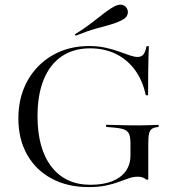

<svg xmlns="http://www.w3.org/2000/svg" viewBox="-20 -776 767 808"><path d="M352.4 11.3Q263.7 11.3 197.2 -24.6Q130.6 -60.5 94 -125.4Q57.3 -190.3 57.3 -277.4Q57.3 -366.9 95.6 -435.9Q133.9 -504.8 201.2 -543.5Q268.5 -582.3 355.6 -582.3Q391.9 -582.3 423.4 -575.4Q454.8 -568.5 480.2 -559.3Q505.6 -550 525.8 -543.1Q546 -536.3 558.9 -536.3Q575 -536.3 583.5 -546.8Q591.9 -557.3 596.8 -581.5H606.5Q605.6 -560.5 604.8 -534.3Q604 -508.1 603.6 -470.6Q603.2 -433.1 603.2 -375H593.5Q580.6 -437.1 548 -481.5Q515.3 -525.8 467.3 -549.2Q419.4 -572.6 358.9 -572.6Q289.5 -572.6 239.9 -539.1Q190.3 -505.6 164.1 -441.5Q137.9 -377.4 137.9 -287.1Q137.9 -150 196.8 -74.2Q255.6 1.6 360.5 1.6Q414.5 1.6 452 -13.3Q489.5 -28.2 509.3 -56Q529 -83.9 529 -121.8V-172.6Q529 -197.6 523.8 -210.9Q518.5 -224.2 504.4 -230.2Q490.3 -236.3 462.9 -238.7L426.6 -241.9V-250.8Q443.5 -250.8 464.1 -250Q484.7 -249.2 508.9 -248.8Q533.1 -248.4 560.5 -248.4H566.9Q587.9 -248.4 607.7 -249.2Q627.4 -250 647.6 -250.8V-241.9L637.9 -240.3Q618.5 -237.9 611.3 -225Q604 -212.1 604 -172.6V-20.2H595.2Q589.5 -25.8 581 -29Q572.6 -32.3 559.7 -32.3Q541.1 -32.3 522.2 -25.8Q503.2 -19.4 479.8 -10.5Q456.5 -1.6 425.8 4.8Q395.2 11.3 352.4 11.3ZM298.4 -625.8 295.2 -631.5Q329 -652.4 354 -671Q379 -689.5 397.6 -704.4Q416.1 -719.4 431.9 -730.6Q447.6 -741.9 462.9 -750Q481.5 -758.9 495.2 -755.2Q508.9 -751.6 514.5 -739.5Q521 -727.4 516.1 -713.7Q511.3 -700 492.7 -691.1Q472.6 -680.6 446.4 -673Q420.2 -665.3 384.3 -655.6Q348.4 -646 298.4 -625.8Z"/></svg>

Font: Playfair 144pt SemiExpanded Light
Style: Regular
Weight: 300
Width: 6
Designer: Claus Eggers Sørensen
Foundry: Claus Eggers Sørensen
Version: Version 2.203